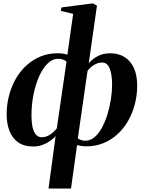

<svg xmlns="http://www.w3.org/2000/svg" viewBox="-20 -836 832 1110"><path d="M260.5 254 301.5 -49Q288.5 -34 268.5 -20.2Q248.5 -6.5 224.2 2.2Q200 11 172.5 11Q119.5 11 85.5 -12.8Q51.5 -36.5 35 -78.5Q18.5 -120.5 18.5 -175Q18.5 -232 32.5 -284.8Q46.5 -337.5 72.2 -382Q98 -426.5 134.5 -459.2Q171 -492 215.8 -510Q260.5 -528 312.5 -528Q329.5 -528 343.5 -526Q357.5 -524 369.5 -519.5L403 -756L331.5 -773L335.5 -793L516.5 -816.5L540.5 -803.5L493 -470Q512.5 -494 544 -511Q575.5 -528 617 -528Q665 -528 700 -506.2Q735 -484.5 754 -442.8Q773 -401 773 -341.5Q773 -284.5 759.2 -232.2Q745.5 -180 720 -136Q694.5 -92 658.2 -59.2Q622 -26.5 577 -8.2Q532 10 479.5 10Q465 10 451 8Q437 6 425.5 3L390.5 254ZM308.5 -94 364.5 -480Q355.5 -487.5 344 -491.8Q332.5 -496 316.5 -496Q282.5 -496 254 -467.5Q225.5 -439 205 -391.8Q184.5 -344.5 173.2 -287Q162 -229.5 162 -171Q162 -126 169 -97.5Q176 -69 189.5 -55.8Q203 -42.5 221.5 -42.5Q247.5 -42.5 270.8 -58.8Q294 -75 308.5 -94ZM486 -426 430 -36.5Q439 -29.5 450 -26Q461 -22.5 473 -22.5Q502 -22.5 526.2 -42.8Q550.5 -63 569.2 -97.5Q588 -132 601 -174.2Q614 -216.5 621 -261Q628 -305.5 628 -345.5Q628 -406.5 614 -440.5Q600 -474.5 570.5 -474.5Q546.5 -474.5 524 -461Q501.5 -447.5 486 -426Z"/></svg>

Font: Merriweather 120pt
Style: Bold Italic
Weight: 700
Italic angle: -7.8°
Version: Version 2.101